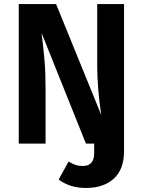

<svg xmlns="http://www.w3.org/2000/svg" viewBox="-20 -712 708 952"><path d="M595 -692V38Q595 127 544.5 173.5Q494 220 406 220Q326 220 271 178L320 89Q340 101 355 106Q370 111 391 111Q447 111 447 47V0H406L186 -549Q195 -478 200.5 -415.5Q206 -353 206 -269V0H73V-692H258L482 -142Q462 -276 462 -388V-692Z"/></svg>

Font: Wolseley Sans SemiBold
Style: Regular
Weight: 600
Designer: Carrois Corporate & Edenspiekermann AG
Foundry: Carrois Corporate GbR & Edenspiekermann AG
Version: Version 4.202